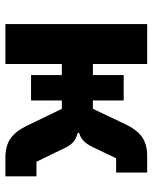

<svg xmlns="http://www.w3.org/2000/svg" viewBox="53 -618 565 711"><g transform="rotate(90 335.5 -262.5)"><path d="M69 -525H217V-324H258V-438H352V-324H383L438 -440C466 -500 498 -525 558 -525H619V-410H566L526 -326C509 -291 495 -280 472 -273V-268C496 -261 512 -253 527 -222L579 -115H633V0H564C505 0 473 -24 446 -79L383 -209H352V-95H258V-209H217V0H69Z"/></g></svg>

Font: Plexus Sans Bold
Style: Regular
Weight: 700
Version: Version 2.001;PS 002.001;hotconv 1.0.70;makeotf.lib2.5.58329